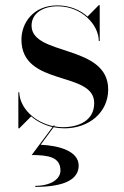

<svg xmlns="http://www.w3.org/2000/svg" viewBox="-20 -490 484 748"><path d="M55 10 101.5 -36.5C124 -17 153 -2.5 184.5 5L103.5 114C168.5 114 215.5 122 215.5 174.5C215.5 208.5 176.5 234 117.5 234V238C238.5 238 286.5 205 286.5 155C286.5 99 210.5 77 138.5 74L189 5.5C202.5 8.5 216.5 10 231 10C327.5 10 401.5 -52.5 401.5 -141.5C401.5 -318.5 103 -271 103 -390C103 -438.5 147.5 -465.5 204.5 -465.5C297.5 -465.5 364.5 -394.5 365 -330H368.5V-470H365L321 -425.5C292 -451.5 251.5 -469 203.5 -469C108.5 -469 63.5 -399.5 63.5 -335.5C63.5 -150.5 347 -215.5 347 -88.5C347 -19 285 5.5 225 5.5C214 5.5 202.5 4.5 191.5 2L194 -1H189L187 1.5C116.5 -13.5 57.5 -67 55 -130.5H51.5V10Z"/></svg>

Font: Bodoni* 48pt
Style: Regular
Weight: 400
Version: Version 2.3